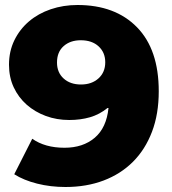

<svg xmlns="http://www.w3.org/2000/svg" viewBox="-20 -734 689 768"><path d="M410 -302Q378 -276 340 -265Q302 -254 257 -254Q207 -254 163.5 -270Q120 -286 87 -315Q54 -344 35 -384.5Q16 -425 16 -475Q16 -529 37.5 -573Q59 -617 96 -648.5Q133 -680 183 -697Q233 -714 290 -714Q441 -714 528 -625Q615 -536 615 -369Q615 -278 588 -207Q561 -136 512 -87Q463 -38 394.5 -12Q326 14 242 14Q182 14 128.5 0.5Q75 -13 37 -37L109 -179Q160 -143 238 -143Q312 -143 359 -183Q406 -223 414 -302ZM401 -485Q401 -524 374.5 -548.5Q348 -573 303 -573Q261 -573 234.5 -549.5Q208 -526 208 -484Q208 -444 234.5 -420Q261 -396 304 -396Q347 -396 374 -420.5Q401 -445 401 -485Z"/></svg>

Font: CMG Sans ExtraBold
Style: Regular
Weight: 800
Designer: Julieta Ulanovsky
Foundry: Julieta Ulanovsky
Version: Version 7.200